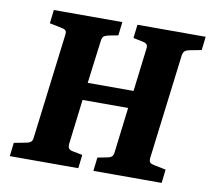

<svg xmlns="http://www.w3.org/2000/svg" viewBox="-68 -650 801 726"><g transform="rotate(10 332.5 -286.5)"><path d="M14 0 20 -52 67 -61Q78 -63 84 -68Q90 -73 91 -85L141 -488Q143 -501 137.5 -505.5Q132 -510 120 -512L76 -521L82 -573H345L339 -521L303 -514Q293 -512 286 -508Q279 -504 277 -488L256 -324H432L452 -488Q454 -500 450 -505.5Q446 -511 432 -514L397 -521L403 -573H665L659 -521L612 -512Q602 -510 596 -505Q590 -500 588 -488L538 -85Q537 -72 542 -67.5Q547 -63 559 -61L603 -52L597 0H335L341 -52L376 -59Q389 -61 395 -66.5Q401 -72 402 -85L423 -257H248L227 -85Q226 -72 230.5 -66.5Q235 -61 247 -59L283 -52L277 0Z"/></g></svg>

Font: Yrsa
Style: Italic
Weight: 400
Italic angle: -7.10001°
Designer: Anna Giedrys (Yrsa+Rasa design), David Brezina (Yrsa art-direction, Rasa art-direction, design)
Foundry: Rosetta Type Foundry
Version: Version 2.004